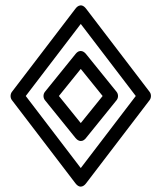

<svg xmlns="http://www.w3.org/2000/svg" viewBox="-20 -786 599 712"><path d="M146.8 -414.3 260.1 -274.2C264.1 -269.1 280.9 -251.9 298.9 -274.2L412.2 -414.3C419.7 -423.5 419.3 -436.9 412.2 -445.7L298.9 -585.8C294.9 -590.9 278.1 -608.1 260.1 -585.8L146.8 -445.7C139.3 -436.5 139.7 -423.1 146.8 -414.3ZM198.4 -430 279.5 -530.4 360.6 -430 279.5 -329.6ZM483.5 -430 279.5 -162.8 75.5 -430 279.5 -697.2ZM534.9 -414.8C540.6 -422.3 542.1 -435.8 534.9 -445.2L299.4 -753.6C278.9 -780.4 261.4 -756 259.6 -753.6L24.1 -445.2C18.4 -437.6 16.9 -424.2 24.1 -414.8L259.6 -106.4C280.1 -79.6 297.6 -104 299.4 -106.4Z"/></svg>

Font: Stormning Aesir
Style: Light
Weight: 400
Designer: Robert Jablonski, Mew Too
Foundry: Cannot Into Space Fonts
Version: Version 0.90